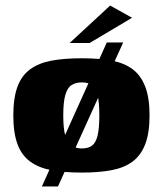

<svg xmlns="http://www.w3.org/2000/svg" viewBox="-20 -615 587 692"><path d="M131 57 365 -462H424L189 57ZM275 7Q212 7 166 -1.5Q120 -10 89 -32.5Q58 -55 43 -95.5Q28 -136 28 -199Q28 -262 43 -302.5Q58 -343 89 -365.5Q120 -388 166 -396.5Q212 -405 275 -405Q337 -405 382.5 -396.5Q428 -388 458 -365.5Q488 -343 503.5 -302.5Q519 -262 519 -199Q519 -136 503.5 -95.5Q488 -55 457.5 -32.5Q427 -10 381.5 -1.5Q336 7 275 7ZM275 -80Q298 -80 311.5 -90Q325 -100 331.5 -125.5Q338 -151 338 -199Q338 -247 331.5 -273Q325 -299 311.5 -308.5Q298 -318 275 -318Q253 -318 238 -308.5Q223 -299 215.5 -273Q208 -247 208 -199Q208 -151 215.5 -125.5Q223 -100 238 -90Q253 -80 275 -80ZM231 -460 377 -595 456 -551 303 -460Z"/></svg>

Font: Genos ExtraBold
Style: Regular
Weight: 800
Designer: Robert E. Leuschke
Foundry: Robert E. Leuschke
Version: Version 1.010